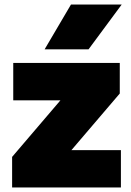

<svg xmlns="http://www.w3.org/2000/svg" viewBox="-20 -828 578 848"><path d="M33.5 0V-135L247 -385H38.5V-550H509V-415L295.5 -165H514V0ZM177 -610 293.5 -808H517.5L371 -610Z"/></svg>

Font: Encode Sans Black
Style: Regular
Weight: 900
Designer: Multiple Designers
Foundry: Impallari Type
Version: Version 3.002; ttfautohint (v1.8.3) -l 8 -r 50 -G 200 -x 14 